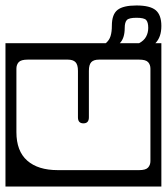

<svg xmlns="http://www.w3.org/2000/svg" viewBox="-40 -662 610 702"><path d="M550 -567Q550 -526 528 -504H550V20H-20V-504H346.5Q359.5 -514.5 364.2 -530Q369 -545.5 369 -568Q369 -609.5 389.8 -625.8Q410.5 -642 459 -642Q508.5 -642 529.2 -624.8Q550 -607.5 550 -567ZM416 -560Q416 -522 398 -504H468.5Q486.5 -513.5 494.2 -528Q502 -542.5 502 -560Q502 -580.5 494.5 -588.8Q487 -597 459 -597Q431.5 -597 423.8 -588.8Q416 -580.5 416 -560ZM61 -444Q37 -444 28.5 -434.8Q20 -425.5 20 -411V-179Q20 -109.5 59.5 -74.8Q99 -40 171 -40H469Q493 -40 501.5 -49.5Q510 -59 510 -73V-411Q510 -425.5 501.5 -434.8Q493 -444 469 -444H322Q302.5 -444 293.8 -434.8Q285 -425.5 285 -403V-233Q285 -211 265 -211Q245 -211 245 -233V-403Q245 -425.5 236 -434.8Q227 -444 208 -444Z"/></svg>

Font: Honk Rounded
Style: Regular
Weight: 400
Designer: Noopur Datye & Yesha Goshar
Foundry: Ek Type
Version: Version 1.000